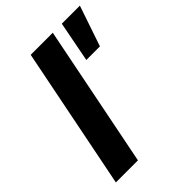

<svg xmlns="http://www.w3.org/2000/svg" viewBox="-215 -844 947 947"><g transform="rotate(-45 258.5 -371.0)"><path d="M328 -742 180 0H26L174 -742ZM391 -742H517L445 -530H350Z"/></g></svg>

Font: Gontserrat SemiBold
Style: Italic
Weight: 600
Italic angle: -11.3°
Designer: Julieta Ulanovsky
Foundry: Julieta Ulanovsky
Version: Version 6.001